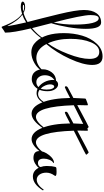

<svg xmlns="http://www.w3.org/2000/svg" viewBox="343 -1404 1293 2383"><g transform="rotate(90 989.5 -212.5)"><path d="M-58 146Q-85 134 -113.5 134Q-142 134 -142 142.5Q-142 151 -114 151Q-86 151 -58 146ZM122 335Q110 259 76 110Q29 140 -20 157Q56 210 119 340ZM77 -232Q103 -351 103 -491Q103 -631 83.5 -711Q64 -791 24.5 -791Q-15 -791 -15 -689Q-15 -587 77 -232ZM156 -631Q156 -533 135.5 -412.5Q115 -292 86 -202L147 36Q232 -35 279 -110L286 -98Q232 -16 151 54Q203 269 203 367Q203 374 197.5 375Q192 376 169 391.5Q146 407 142.5 410.5Q139 414 134.5 414Q130 414 127 406Q58 219 -31 160Q-82 176 -114 176Q-182 176 -182 152Q-182 141 -165 131.5Q-148 122 -113.5 122Q-79 122 -42 142Q12 128 71 92Q58 41 23 -95.5Q-12 -232 -28 -302Q-78 -510 -78 -608.5Q-78 -707 -37.5 -764Q3 -821 78 -821Q156 -821 156 -631Z M529 -677Q529 -798 443 -798Q367 -798 323.5 -696Q280 -594 280 -437.5Q280 -281 336 -160Q406 -252 467.5 -410.5Q529 -569 529 -677ZM518 -17Q562 -17 607 -42Q652 -67 680 -110L687 -98Q649 -32 581.5 6.5Q514 45 450 45H447Q370 45 315 -14Q209 -126 209 -358Q209 -479 240.5 -586Q272 -693 340 -766Q408 -839 499 -839Q604 -839 604 -711Q604 -598 527.5 -432Q451 -266 345 -141Q410 -17 518 -17Z M897 -71Q910 -100 910 -144Q910 -188 898.5 -213.5Q887 -239 872 -239Q861 -239 853 -225Q845 -211 845 -185.5Q845 -160 859 -127Q873 -94 897 -71ZM732 -122Q732 -78 755.5 -47.5Q779 -17 817 -17Q855 -17 879 -44Q840 -71 815 -120Q790 -169 790 -226Q790 -232 792 -242Q732 -200 732 -122ZM779 40Q721 40 689.5 1Q658 -38 658 -98Q658 -158 696 -208.5Q734 -259 800 -262Q816 -287 847.5 -287Q879 -287 904.5 -250.5Q930 -214 930 -156Q930 -98 913 -57Q938 -39 965 -39Q1018 -39 1064 -110L1072 -100Q1023 -20 953 -20Q925 -20 900 -32Q878 2 845.5 21Q813 40 779 40Z M1104 -482Q1120 -12 1249 -12Q1304 -12 1381 -110L1388 -98Q1294 42 1208.5 42Q1123 42 1070 -88.5Q1017 -219 1014 -436Q890 -371 882 -371Q869 -371 869 -385Q869 -399 883 -407L1014 -477Q1016 -553 1021 -621Q1021 -630 1030 -633Q1090 -657 1097.5 -657Q1105 -657 1105 -648Q1103 -598 1103 -557V-525L1155 -553Q1366 -666 1371.5 -666Q1377 -666 1380 -663Q1402 -641 1402 -638Q1402 -635 1396 -630.5Q1390 -626 1351.5 -606.5Q1313 -587 1236.5 -549Q1160 -511 1104 -482Z M1420 -482Q1436 -12 1565 -12Q1620 -12 1697 -110L1704 -98Q1610 42 1524.5 42Q1439 42 1386 -88.5Q1333 -219 1330 -436Q1206 -371 1198 -371Q1185 -371 1185 -385Q1185 -399 1199 -407L1330 -477Q1332 -553 1337 -621Q1337 -630 1346 -633Q1406 -657 1413.5 -657Q1421 -657 1421 -648Q1419 -598 1419 -557V-525L1471 -553Q1682 -666 1687.5 -666Q1693 -666 1696 -663Q1718 -641 1718 -638Q1718 -635 1712 -630.5Q1706 -626 1667.5 -606.5Q1629 -587 1552.5 -549Q1476 -511 1420 -482Z M1876 -262Q1879 -268 1930.5 -268Q1982 -268 1982 -253Q1982 -250 1976 -241Q1941 -193 1941 -141Q1941 -89 1965.5 -55.5Q1990 -22 2028 -22Q2090 -22 2154 -110L2161 -98Q2083 26 1989 26Q1918 26 1880 -47Q1864 -23 1828 -2Q1792 19 1760 19Q1673 19 1673 -54Q1673 -111 1721.5 -173.5Q1770 -236 1817 -236Q1821 -236 1821 -233Q1821 -230 1817 -226Q1796 -215 1781.5 -180.5Q1767 -146 1767 -110Q1767 -37 1823 -37Q1839 -37 1853.5 -45.5Q1868 -54 1871 -70Q1858 -105 1858 -143Q1858 -181 1861 -207Q1869 -262 1876 -262Z"/></g></svg>

Font: Mr Bedfort
Style: Regular
Weight: 400
Designer: Alejandro Paul
Foundry: Alejandro Paul
Version: Version 1.000